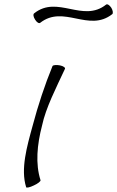

<svg xmlns="http://www.w3.org/2000/svg" viewBox="-20 -843 538 881"><path d="M164 -738C272 -823 387 -693 495 -778C500 -782 498 -795 491 -807C483 -819 473 -826 467 -822C360 -737 244 -867 137 -782C131 -778 133 -765 141 -753C148 -741 159 -734 164 -738ZM221 -540C186 -455 154 -358 130 -267C103 -169 74 -67 100 16C101 20 117 17 135 8C153 0 167 -11 166 -16C142 -91 150 -179 173 -267C190 -348 238 -441 278 -527C281 -532 271 -540 255 -543C240 -546 224 -545 221 -540Z"/></svg>

Font: Nupuram ExtraLight Oblique
Style: Regular
Weight: 200
Designer: Santhosh Thottingal (santhosh.thottingal@gmail.com)
Foundry: SMC
Version: Version 1.000